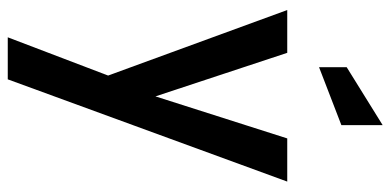

<svg xmlns="http://www.w3.org/2000/svg" viewBox="-282 -506 1030 507"><g transform="rotate(90 233.5 -253.0)"><path d="M180 -23 7 -496H120L235 -148L346 -496H460L190 242H79ZM158 -653 311 -748V-639L158 -580Z"/></g></svg>

Font: Cabin Condensed SemiBold
Style: Regular
Weight: 600
Width: 3
Designer: Pablo Impallari
Foundry: Pablo Impallari. http://www.impallari.com Igino Marini. http://www.ikern.com
Version: Version 2.001